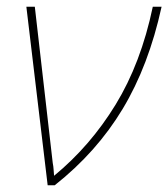

<svg xmlns="http://www.w3.org/2000/svg" viewBox="-20 -548 498 568"><path d="M121 0 58 -528H83L136 -66Q138 -56 138.5 -47Q139 -38 140 -28Q247 -116 322 -238.5Q397 -361 432 -528H458Q420 -354 343 -226Q266 -98 142 0Z"/></svg>

Font: Noto Sans Disp Thin
Style: Italic
Weight: 100
Italic angle: -12°
Designer: Monotype Design Team
Foundry: Monotype Imaging Inc.
Version: Version 2.000;GOOG;noto-source:20170915:90ef993387c0